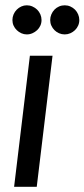

<svg xmlns="http://www.w3.org/2000/svg" viewBox="-20 -722 326 742"><path d="M28 0ZM183 -506.5 122 0H34.5L95.5 -506.5ZM140.5 -644.5Q140.5 -633 136 -623Q131.5 -613 123.5 -605.5Q115.5 -598 105.2 -593.5Q95 -589 83.5 -589Q72.5 -589 62.5 -593.5Q52.5 -598 44.8 -605.5Q37 -613 32.5 -623Q28 -633 28 -644.5Q28 -656 32.5 -666.5Q37 -677 44.8 -684.8Q52.5 -692.5 62.5 -697Q72.5 -701.5 83.5 -701.5Q95 -701.5 105.2 -697Q115.5 -692.5 123.5 -684.8Q131.5 -677 136 -666.5Q140.5 -656 140.5 -644.5ZM286.5 -644.5Q286.5 -633 282 -623Q277.5 -613 269.8 -605.5Q262 -598 251.8 -593.5Q241.5 -589 230 -589Q218.5 -589 208.2 -593.5Q198 -598 190.5 -605.5Q183 -613 178.5 -623Q174 -633 174 -644.5Q174 -656 178.5 -666.5Q183 -677 190.5 -684.8Q198 -692.5 208.2 -697Q218.5 -701.5 230 -701.5Q241.5 -701.5 251.8 -697Q262 -692.5 269.8 -684.8Q277.5 -677 282 -666.5Q286.5 -656 286.5 -644.5Z"/></svg>

Font: Lato
Style: Italic
Weight: 400
Italic angle: -7°
Designer: Lukasz Dziedzic
Foundry: tyPoland Lukasz Dziedzic
Version: Version 2.007; 2014-02-27